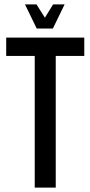

<svg xmlns="http://www.w3.org/2000/svg" viewBox="-20 -848 408 868"><path d="M361 -678V-595H232V0H137V-595H8V-678ZM146 -719 93 -828H145L183 -768L220 -828H272L219 -719Z"/></svg>

Font: Khand Medium
Style: Regular
Weight: 500
Designer: Devanagari: Sanchit Sawaria, Jyotish Sonowal; Latin: Satya Rajpurohit
Foundry: Indian Type Foundry
Version: Version 1.100;PS 1.0;hotconv 1.0.78;makeotf.lib2.5.61930; tt